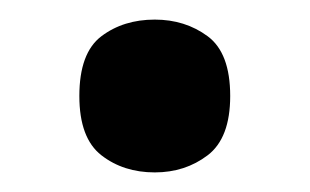

<svg xmlns="http://www.w3.org/2000/svg" viewBox="-20 -453 316 196"><path d="M138 -277Q106 -277 83.5 -294.5Q61 -312 61 -355Q61 -399 83.5 -416Q106 -433 138 -433Q169 -433 192 -416Q215 -399 215 -355Q215 -312 192 -294.5Q169 -277 138 -277Z"/></svg>

Font: Noto Serif Sinhala SemiCondensed
Style: Bold
Weight: 700
Width: 4
Designer: Jelle Bosma - Monotype Design Team
Foundry: Monotype Imaging Inc.
Version: Version 2.007; ttfautohint (v1.8.4.7-5d5b)